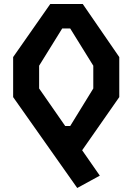

<svg xmlns="http://www.w3.org/2000/svg" viewBox="-20 -750 660 957"><path d="M365 187 477.5 125.5 389.5 -1 574.5 -266V-465.5L392.5 -730H230.5L45.5 -465.5V-266ZM175 -309V-422.5L290 -608H330L445 -422.5V-309L330 -122H305Z"/></svg>

Font: Monaspace Krypton SemiBold
Style: Regular
Weight: 600
Designer: Riley Cran & the Lettermatic Team
Foundry: Lettermatic
Version: Version 1.200 (Monaspace Krypton)